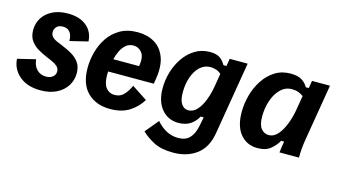

<svg xmlns="http://www.w3.org/2000/svg" viewBox="-80 -786 2176 1239"><g transform="rotate(15 1008.5 -166.0)"><path d="M198.3 12.5Q110.8 12.5 57.9 -32.1Q5 -76.7 0.8 -145L120.8 -174.2Q125 -130 149.6 -106.2Q174.2 -82.5 210.8 -82.5Q238.3 -82.5 255.4 -96.7Q272.5 -110.8 272.5 -131.7Q272.5 -153.3 257.1 -167.1Q241.7 -180.8 218.3 -190.8L175.8 -209.2Q152.5 -219.2 123.8 -235.4Q95 -251.7 74.2 -279.6Q53.3 -307.5 53.3 -352.5Q53.3 -396.7 75.8 -432.9Q98.3 -469.2 141.2 -490.8Q184.2 -512.5 244.2 -512.5Q322.5 -512.5 368.3 -474.6Q414.2 -436.7 417.5 -372.5L297.5 -343.3Q297.5 -380.8 281.7 -401.7Q265.8 -422.5 234.2 -422.5Q206.7 -422.5 192.5 -407.5Q178.3 -392.5 178.3 -372.5Q178.3 -352.5 190.8 -339.6Q203.3 -326.7 221.7 -319.2L261.7 -302.5Q295 -289.2 326.2 -271.2Q357.5 -253.3 377.5 -225.4Q397.5 -197.5 397.5 -153.3Q397.5 -108.3 373.8 -70.4Q350 -32.5 305.4 -10Q260.8 12.5 198.3 12.5Z M664.2 12.5Q569.2 12.5 512.5 -43.3Q455.8 -99.2 455.8 -207.5Q455.8 -257.5 469.6 -310.8Q483.3 -364.2 513.8 -410Q544.2 -455.8 592.9 -484.2Q641.7 -512.5 710.8 -512.5Q774.2 -512.5 822.1 -484.6Q870 -456.7 892.5 -398.3Q915 -340 900 -249.2L895 -218.3H590Q589.2 -206.7 589.2 -195.8Q589.2 -137.5 610.8 -110Q632.5 -82.5 668.3 -82.5Q706.7 -82.5 730.8 -108.8Q755 -135 770 -170.8L873.3 -103.3Q844.2 -54.2 792.9 -20.8Q741.7 12.5 664.2 12.5ZM705.8 -422.5Q676.7 -422.5 656.2 -405.4Q635.8 -388.3 622.5 -361.2Q609.2 -334.2 601.7 -303.3H774.2Q785 -365.8 762.5 -394.2Q740 -422.5 705.8 -422.5Z M1129.2 179.2Q1049.2 179.2 998.8 152.5Q948.3 125.8 916.7 94.2L990.8 5Q1015.8 35.8 1053.3 57.5Q1090.8 79.2 1136.7 79.2Q1185.8 79.2 1212.5 51.2Q1239.2 23.3 1250 -29.2L1262.5 -91.7H1242.5Q1223.3 -56.7 1191.7 -35.8Q1160 -15 1113.3 -15Q1043.3 -15 1000.4 -66.2Q957.5 -117.5 957.5 -205.8Q957.5 -260 973.3 -313.8Q989.2 -367.5 1019.6 -411.7Q1050 -455.8 1093.8 -482.9Q1137.5 -510 1193.3 -510Q1237.5 -510 1260.4 -493.8Q1283.3 -477.5 1298.3 -450H1318.3L1326.7 -500H1446.7L1365.8 -15Q1350 83.3 1286.7 131.2Q1223.3 179.2 1129.2 179.2ZM1153.3 -110Q1186.7 -110 1212.1 -138.3Q1237.5 -166.7 1254.6 -212.1Q1271.7 -257.5 1280 -310L1293.3 -390Q1279.2 -404.2 1259.2 -410.4Q1239.2 -416.7 1222.5 -416.7Q1182.5 -416.7 1152.9 -390Q1123.3 -363.3 1106.7 -317.1Q1090 -270.8 1090 -212.5Q1090 -160.8 1107.9 -135.4Q1125.8 -110 1153.3 -110Z M1647.5 10Q1576.7 10 1533.3 -41.7Q1490 -93.3 1490 -189.2Q1490 -245 1505.4 -301.7Q1520.8 -358.3 1551.7 -405.4Q1582.5 -452.5 1627.5 -481.2Q1672.5 -510 1732.5 -510Q1782.5 -510 1809.2 -492.1Q1835.8 -474.2 1848.3 -450H1868.3L1876.7 -500H1996.7L1935 -130Q1929.2 -96.7 1926.2 -65Q1923.3 -33.3 1923.3 0H1793.3Q1795 -16.7 1797.9 -37.5Q1800.8 -58.3 1804.2 -75H1784.2Q1768.3 -45 1736.2 -17.5Q1704.2 10 1647.5 10ZM1695.8 -90Q1730.8 -90 1757.1 -120.4Q1783.3 -150.8 1801.2 -197.9Q1819.2 -245 1827.5 -295L1843.3 -390Q1828.3 -400.8 1809.6 -407.9Q1790.8 -415 1766.7 -415Q1723.3 -415 1691.7 -384.6Q1660 -354.2 1642.5 -303.8Q1625 -253.3 1625 -194.2Q1625 -140 1645.4 -115Q1665.8 -90 1695.8 -90Z"/></g></svg>

Font: Familjen Grotesk
Style: Bold Italic
Weight: 700
Italic angle: -9.46201°
Designer: Anders Wikstroem, Jonas Baeckman, Matilda Gysing, Kristian Moeller
Foundry: Familjen STHLM AB
Version: Version 2.002; ttfautohint (v1.8.4.7-5d5b)